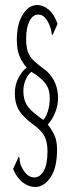

<svg xmlns="http://www.w3.org/2000/svg" viewBox="-20 -691 290 764"><path d="M120 53Q94 53 70.5 35Q47 17 32 -19L55 -68Q58 -65 58 -59Q58 -53 60.5 -41Q63 -29 76 -10Q93 15 117 15Q139 15 154 -11Q169 -37 169 -89Q169 -126 157 -149Q145 -172 113 -195Q75 -222 57 -250Q39 -278 39 -320Q39 -354 54 -382Q69 -410 86 -422Q68 -443 57.5 -468Q47 -493 47 -532Q47 -595 70.5 -633Q94 -671 129 -671Q152 -671 174 -652.5Q196 -634 209 -596L189 -551Q187 -553 186 -555.5Q185 -558 185 -563Q180 -591 166 -612Q152 -633 132 -633Q110 -633 97 -606.5Q84 -580 84 -537Q84 -503 91.5 -483Q99 -463 117.5 -446.5Q136 -430 167 -407Q189 -386 200 -359Q211 -332 211 -301Q211 -269 198 -239.5Q185 -210 170 -196Q187 -174 197 -152Q207 -130 207 -96Q207 -23 181 15Q155 53 120 53ZM152 -214Q163 -224 170.5 -248.5Q178 -273 178 -299Q178 -333 165 -353Q152 -373 123 -394L105 -405Q93 -397 83 -375.5Q73 -354 73 -330Q73 -298 84.5 -277Q96 -256 124 -235Q138 -223 152 -214Z"/></svg>

Font: Inconsolata UltraCondensed Light
Style: Regular
Weight: 300
Width: 1
Monospace: yes
Designer: Raph Levien, Cyreal, Brenton Simpson
Foundry: Raph Levien, Cyreal, Google
Version: Version 3.001; ttfautohint (v1.8.2.53-6de2)